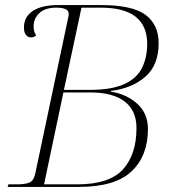

<svg xmlns="http://www.w3.org/2000/svg" viewBox="-20 -734 699 754"><path d="M10 0 13 -10H45Q79 -10 95.5 -17Q112 -24 118 -50L247 -661Q250 -673 250 -679Q250 -693 236.5 -698.5Q223 -704 201 -704Q158 -704 135 -683Q112 -662 112 -630Q112 -608 122 -595Q113 -587 103 -587Q89 -587 81.5 -597.5Q74 -608 74 -626Q74 -668 109 -691Q144 -714 206 -714H378Q499 -714 551 -676Q603 -638 603 -564Q603 -478 550.5 -432.5Q498 -387 416 -377L415 -374Q476 -365 518.5 -327Q561 -289 561 -227Q561 -122 496.5 -61Q432 0 290 0ZM331 -381Q419 -381 468.5 -404Q518 -427 538 -468Q558 -509 558 -562Q558 -632 513 -668Q468 -704 374 -704H300L231 -381ZM283 -10Q409 -10 462.5 -68.5Q516 -127 516 -232Q516 -299 470 -335Q424 -371 333 -371H229L153 -10Z"/></svg>

Font: Noto Serif Display ExtraLight
Style: Italic
Weight: 200
Italic angle: -12°
Designer: Monotype Design Team
Foundry: Monotype Imaging Inc.
Version: Version 2.009